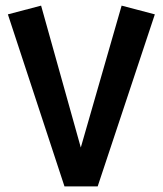

<svg xmlns="http://www.w3.org/2000/svg" viewBox="-20 -662 579 682"><path d="M530 -611 327 0H209L8 -611L126 -642L267 -138L412 -642Z"/></svg>

Font: FiraGO Medium
Style: Italic
Weight: 500
Italic angle: -8°
Designer: bBox Type GmbH
Foundry: bBox Type GmbH
Version: Version 1.001